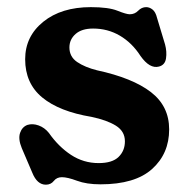

<svg xmlns="http://www.w3.org/2000/svg" viewBox="-20 -506 531 538"><path d="M241 -426Q209 -426 191.8 -410.8Q174.5 -395.5 174.5 -373Q174.5 -347 196.2 -332.2Q218 -317.5 252 -309Q351.5 -287.5 402.8 -248Q454 -208.5 454 -143.5Q454 -75.5 406.2 -32.5Q358.5 10.5 261.5 10.5Q222.5 10.5 195.8 0.5Q169 -9.5 153.5 -9.5Q139 -9.5 130.8 1Q122.5 11.5 108.5 11.5Q84 11.5 70.5 -22L41 -91Q30.5 -116.5 36.2 -133.5Q42 -150.5 57 -156Q71.5 -160.5 88.2 -154.5Q105 -148.5 117 -133.5Q144 -95 179 -72Q214 -49 256.5 -49Q294.5 -49 312.2 -66.2Q330 -83.5 330 -110Q330 -138 304.8 -153.8Q279.5 -169.5 236.5 -178.5Q146 -193.5 98.2 -233Q50.5 -272.5 50.5 -340Q50.5 -404 101.2 -445Q152 -486 234.5 -486Q284 -486 309 -476Q334 -466 343.5 -466Q357.5 -466 367.2 -476Q377 -486 389.5 -486Q399 -486 407.5 -479.2Q416 -472.5 420 -456L442.5 -381.5Q448 -361 445.2 -342.5Q442.5 -324 425.5 -319.5Q399.5 -312.5 373.5 -349.5Q350 -386 316 -406Q282 -426 241 -426Z"/></svg>

Font: Fraunces 9pt SuperSoft SemiBold
Style: Regular
Weight: 600
Version: Version 1.000;[0bf87f6ff]